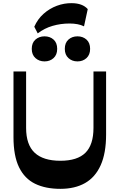

<svg xmlns="http://www.w3.org/2000/svg" viewBox="-20 -1183 758 1217"><path d="M362.5 14Q268.5 14 202.1 -18.4Q135.8 -50.8 100.6 -123Q65.5 -195.3 65.5 -313.7V-730H145.5V-372.2Q145.5 -265.5 199.9 -214.7Q254.2 -164 362.7 -164Q470.5 -164 521.5 -214.7Q572.5 -265.5 572.5 -372.2V-730H652.5V-330.7Q652.5 -212 618.1 -135.6Q583.7 -59.2 519.1 -22.6Q454.5 14 362.5 14ZM262.3 -793.8Q228.3 -793.8 204.8 -814.8Q181.3 -835.8 181.3 -873.2Q181.3 -911.7 204.8 -932.2Q228.3 -952.7 262.3 -952.7Q296.5 -952.7 319.5 -932.2Q342.5 -911.7 342.5 -873.2Q342.5 -835.8 319.5 -814.8Q296.5 -793.8 262.3 -793.8ZM471 -793.8Q437 -793.8 413.9 -814.8Q390.8 -835.8 390.8 -873.2Q390.8 -911.7 413.9 -932.2Q437 -952.7 471 -952.7Q505.2 -952.7 528.2 -932.2Q551.2 -911.7 551.2 -873.2Q551.2 -835.8 528.2 -814.8Q505.2 -793.8 471 -793.8ZM219 -971.5 197.3 -1013.5Q218.5 -1062 256.1 -1095.5Q293.8 -1129 340.5 -1146.4Q387.3 -1163.7 435.3 -1163Q503.7 -1162.2 536.2 -1125.2L512.5 -1016Q494.2 -1025.3 471 -1029.6Q447.8 -1034 420.8 -1034Q364.5 -1034 313.1 -1019Q261.7 -1004 219 -971.5Z"/></svg>

Font: Savate ExtraLight
Style: Regular
Weight: 200
Designer: Max Esnée
Foundry: Plomb Type
Version: Version 2.000